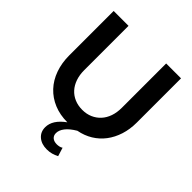

<svg xmlns="http://www.w3.org/2000/svg" viewBox="-249 -849 1223 1223"><g transform="rotate(45 362.5 -237.5)"><path d="M666 -301Q666 -241 649.5 -189.5Q633 -138 603 -98.5Q573 -59 530.5 -33Q488 -7 435 3Q390 30 369.5 57Q349 84 349 110Q349 132 363.5 144.5Q378 157 404 157Q414 157 425.5 154.5Q437 152 445 146Q450 160 454 175Q458 190 463 204Q444 214 424 219.5Q404 225 381 225Q333 225 303.5 199.5Q274 174 274 132Q274 66 352 10Q285 10 231 -12.5Q177 -35 138.5 -76Q100 -117 79.5 -174.5Q59 -232 59 -301V-700H193V-301Q193 -258 205 -223.5Q217 -189 239 -164.5Q261 -140 292.5 -126.5Q324 -113 363 -113Q401 -113 432 -126.5Q463 -140 485.5 -164.5Q508 -189 520 -223.5Q532 -258 532 -301V-700H666Z"/></g></svg>

Font: Rosa Sans SemiBold
Style: Regular
Weight: 600
Designer: Pentagram / MCKL
Foundry: Pentagram / MCKL
Version: Version 1.005;September 16, 2019;FontCreator 11.5.0.2425 64-